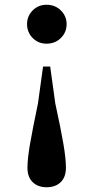

<svg xmlns="http://www.w3.org/2000/svg" viewBox="-20 -572 395 811"><path d="M176.8 -551.9Q212.7 -551.9 237.1 -527.9Q261.4 -503.9 261.4 -470.1Q261.4 -435.5 237.1 -411.5Q212.7 -387.5 176.8 -387.5Q141.7 -387.5 118 -411.5Q94.3 -435.5 94.3 -470.1Q94.3 -503.9 118 -527.9Q141.7 -551.9 176.8 -551.9ZM176.8 218.9Q140.3 218.9 118.1 197.5Q96 176.2 96 136.4Q96 99 106.7 36.8Q117.5 -25.5 140.5 -135.9L161.9 -291.1H192L213.4 -135.9Q237.5 -25.5 248 36.8Q258.5 99 258.5 136.4Q258.5 176.2 236.3 197.5Q214.1 218.9 176.8 218.9Z"/></svg>

Font: Noto Serif SC ExtraLight
Style: Regular
Weight: 200
Designer: Ryoko NISHIZUKA 西塚涼子 (kana & ideographs); Frank Grießhammer (Latin, Greek & Cyrillic); Wenlong ZHANG 张文龙 (bopomofo); San
Foundry: Adobe
Version: Version 2.002-H1;hotconv 1.1.0;makeotfexe 2.6.0